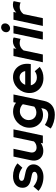

<svg xmlns="http://www.w3.org/2000/svg" viewBox="1171 -1972 995 3415"><g transform="rotate(-90 1668.5 -264.5)"><path d="M229.5 10.8Q157.1 10.8 90.7 -13.1Q24.3 -36.9 -19.1 -77.7L59.4 -167.7Q143.7 -95.8 230.7 -95.8Q270.7 -95.8 295.4 -111.1Q320.1 -126.4 320.1 -150.4Q320.1 -167.7 306.4 -178.5Q292.8 -189.3 265 -195.5L168.5 -216.7Q103.8 -230.7 69.9 -267.5Q36.1 -304.2 36.1 -359.5Q36.1 -439 92.4 -484.7Q148.6 -530.4 244.3 -530.4Q307.9 -530.4 366.4 -509.7Q425 -489.1 470.5 -450.6L393.7 -364.5Q354.4 -394.4 314 -410Q273.7 -425.6 235 -425.6Q200 -425.6 179.7 -412.3Q159.3 -398.9 159.3 -375.4Q159.3 -357.4 173.3 -346.3Q187.2 -335.3 219.5 -328.3L316 -307Q382 -292.8 417.2 -256.6Q452.4 -220.4 452.4 -167.3Q452.4 -117 423.2 -76.4Q394.1 -35.8 343.7 -12.5Q293.4 10.8 229.5 10.8Z M693.2 8.2Q631.1 8.2 588.6 -20.4Q546.1 -49.1 529.2 -98.3Q512.3 -147.6 525.1 -210.7L591.4 -522.4H729.7L666.2 -224Q655.8 -173.3 679.9 -142.4Q704.1 -111.4 752.8 -111.4Q815.9 -111.4 860.2 -158.3L937.1 -522.4H1075.5L964.7 0H826.3L834.3 -37Q769.6 8.2 693.2 8.2Z M1334.8 213.1Q1269.9 213.1 1204.4 193.9Q1138.8 174.8 1089.7 140.8L1153.7 36.2Q1197.7 64.9 1242.8 80.2Q1288 95.4 1331 95.4Q1427.4 95.4 1445.8 6.2L1452.7 -27.6Q1398.6 3.2 1335.1 3.2Q1269.8 3.2 1217.5 -28.3Q1165.2 -59.9 1134.8 -114.4Q1104.4 -169 1104.4 -237.3Q1104.4 -297.8 1127 -350.9Q1149.7 -404.1 1189.1 -444Q1228.5 -483.8 1281.1 -506.6Q1333.8 -529.4 1393.9 -529.4Q1439.3 -529.4 1479.1 -515.9Q1518.9 -502.5 1548.9 -476.7L1558.3 -522.4H1695.9L1581.9 21.6Q1562.3 114.4 1499.1 163.7Q1435.8 213.1 1334.8 213.1ZM1372.4 -115Q1432.3 -115 1479.4 -152.4L1522.5 -356.1Q1501.7 -380.2 1469.1 -394.4Q1436.5 -408.7 1398.9 -408.7Q1354.9 -408.7 1318.6 -387.3Q1282.2 -365.9 1261.2 -330Q1240.2 -294.1 1240.2 -249.4Q1240.2 -210.8 1257 -180.3Q1273.8 -149.8 1304.1 -132.4Q1334.3 -115 1372.4 -115Z M1986.2 10.5Q1909.3 10.5 1849.4 -21.4Q1789.4 -53.3 1755.4 -109.8Q1721.3 -166.4 1721.3 -238.2Q1721.3 -297.7 1743.3 -350.8Q1765.4 -403.8 1804.5 -444.3Q1843.7 -484.8 1895 -507.6Q1946.3 -530.4 2004.9 -530.4Q2074.3 -530.4 2127.6 -497.8Q2181 -465.3 2211.3 -408.9Q2241.6 -352.4 2241.6 -278.3Q2241.6 -267.6 2240.7 -254.2Q2239.8 -240.8 2236.3 -214.3H1858.9Q1865.3 -182.6 1884.4 -158.1Q1903.6 -133.6 1932.3 -119.8Q1961 -106.1 1996.8 -106.1Q2063.2 -106.1 2108.9 -144.1L2185.9 -54.9Q2138 -20.1 2090.8 -4.8Q2043.6 10.5 1986.2 10.5ZM1867.4 -313.7H2111.5Q2103 -358.8 2072.3 -386.2Q2041.6 -413.5 1997.9 -413.5Q1968.1 -413.5 1942.7 -400.6Q1917.2 -387.7 1897.8 -365.6Q1878.4 -343.4 1867.4 -313.7Z M2268.6 0 2379.4 -522.4H2517.5L2506.8 -471.6Q2535.5 -501.2 2570.6 -516.9Q2605.7 -532.6 2644.7 -532.6Q2687.9 -532.6 2709.9 -517.5L2684.4 -394.6Q2674.4 -401.9 2652 -407.1Q2629.5 -412.4 2609.1 -412.4Q2532.1 -412.4 2479.4 -343.9L2406.9 0Z M2672 0 2782.6 -522.4H2921L2810.4 0ZM2872.6 -582.5Q2842.9 -582.5 2822.8 -602.8Q2802.7 -623 2802.7 -652.7Q2802.7 -676.8 2814.7 -697.3Q2826.8 -717.9 2847.1 -729.9Q2867.3 -742 2890.5 -742Q2920.1 -742 2940.3 -721.9Q2960.4 -701.7 2960.4 -672.1Q2960.4 -647.9 2948.3 -627.8Q2936.2 -607.7 2916.1 -595.1Q2896 -582.5 2872.6 -582.5Z M2914.6 0 3025.4 -522.4H3163.5L3152.8 -471.6Q3181.5 -501.2 3216.6 -516.9Q3251.7 -532.6 3290.7 -532.6Q3333.9 -532.6 3355.9 -517.5L3330.4 -394.6Q3320.4 -401.9 3298 -407.1Q3275.5 -412.4 3255.1 -412.4Q3178.1 -412.4 3125.4 -343.9L3052.9 0Z"/></g></svg>

Font: Red Hat Display VF
Style: Italic
Weight: 300
Italic angle: -12°
Designer: Pentagram, MCKL
Foundry: Pentagram, MCKL
Version: Version 1.010